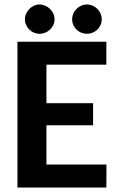

<svg xmlns="http://www.w3.org/2000/svg" viewBox="-20 -834 528 854"><path d="M57.6 0ZM453.1 -648.4V-546.4H186.5V-375H394V-276.9H186.5V-102.1H453.6L453.1 0H57.6V-648.4ZM222.7 -748Q222.7 -734.9 217.3 -723.1Q211.9 -711.4 202.6 -702.6Q193.4 -693.8 181.2 -688.7Q168.9 -683.6 155.3 -683.6Q142.6 -683.6 130.9 -688.7Q119.1 -693.8 110.4 -702.6Q101.6 -711.4 96.2 -723.1Q90.8 -734.9 90.8 -748Q90.8 -761.2 96.2 -773.2Q101.6 -785.2 110.4 -794.2Q119.1 -803.2 130.9 -808.6Q142.6 -814 155.3 -814Q168.9 -814 181.2 -808.6Q193.4 -803.2 202.6 -794.2Q211.9 -785.2 217.3 -773.2Q222.7 -761.2 222.7 -748ZM432.6 -748Q432.6 -734.9 427.5 -723.1Q422.4 -711.4 413.3 -702.6Q404.3 -693.8 392.3 -688.7Q380.4 -683.6 366.7 -683.6Q353 -683.6 341.1 -688.7Q329.1 -693.8 320.1 -702.6Q311 -711.4 305.9 -723.1Q300.8 -734.9 300.8 -748Q300.8 -761.2 305.9 -773.2Q311 -785.2 320.1 -794.2Q329.1 -803.2 341.1 -808.6Q353 -814 366.7 -814Q380.4 -814 392.3 -808.6Q404.3 -803.2 413.3 -794.2Q422.4 -785.2 427.5 -773.2Q432.6 -761.2 432.6 -748Z"/></svg>

Font: Carlito
Style: Bold
Weight: 700
Designer: Lukasz Dziedzic
Foundry: tyPoland Lukasz Dziedzic
Version: Version 1.104